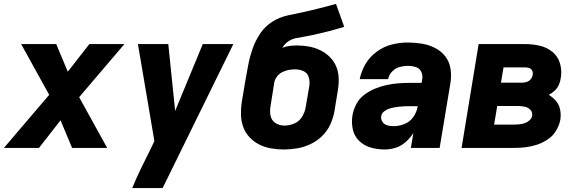

<svg xmlns="http://www.w3.org/2000/svg" viewBox="-52 -755 2952 980"><path d="M-32 0H147L257 -141L316 0H495L352 -259L583 -530H404L294 -389L235 -530H56L199 -271Z M623 205H778L1139 -530H983L842 -189L807 -530H652L736 -35L718 3Q693 53 668.5 103Q644 153 623 205Z M1397 8Q1431 8 1465.5 2Q1500 -4 1533 -19.5Q1566 -35 1592.5 -61Q1619 -87 1634 -120Q1649 -153 1655 -187L1673 -297Q1678 -328 1676.5 -359.5Q1675 -391 1663 -418Q1651 -445 1630 -465.5Q1609 -486 1582 -499Q1555 -512 1524.5 -517.5Q1494 -523 1462 -523Q1444 -523 1425.5 -520.5Q1407 -518 1389 -511Q1400 -530 1418.5 -543Q1437 -556 1457.5 -560Q1478 -564 1499 -567.5Q1520 -571 1540.5 -575.5Q1561 -580 1582 -585Q1603 -590 1623.5 -595Q1644 -600 1664 -606Q1684 -612 1705 -618L1663 -735Q1622 -724 1581.5 -713.5Q1541 -703 1500 -694Q1459 -685 1417.5 -676.5Q1376 -668 1338.5 -644.5Q1301 -621 1276.5 -584.5Q1252 -548 1238 -508.5Q1224 -469 1216 -428.5Q1208 -388 1201 -347L1182 -234Q1177 -200 1178 -167.5Q1179 -135 1190 -105.5Q1201 -76 1222.5 -53.5Q1244 -31 1272 -17Q1300 -3 1332 2.5Q1364 8 1397 8ZM1400 -114Q1374 -114 1354 -127Q1334 -140 1329 -164.5Q1324 -189 1329 -214L1348 -334Q1351 -350 1362 -364.5Q1373 -379 1389 -387Q1405 -395 1421.5 -398Q1438 -401 1455 -401Q1478 -401 1498 -391.5Q1518 -382 1524 -360.5Q1530 -339 1527 -317L1508 -207Q1504 -182 1489.5 -158.5Q1475 -135 1450 -124.5Q1425 -114 1400 -114Z M1912 8Q1940 8 1968 -1Q1996 -10 2019 -30.5Q2042 -51 2058 -76L2045 0H2192L2247 -331Q2253 -368 2247.5 -404Q2242 -440 2221 -467Q2200 -494 2169 -510Q2138 -526 2102 -532Q2066 -538 2030 -538Q1989 -538 1948.5 -528Q1908 -518 1872 -492Q1836 -466 1814 -429Q1792 -392 1784 -351H1929Q1933 -373 1949.5 -390Q1966 -407 1987.5 -413Q2009 -419 2030 -419Q2050 -419 2069.5 -413Q2089 -407 2098 -389Q2107 -371 2103 -351L2100 -332H2038Q2008 -332 1978.5 -329.5Q1949 -327 1919.5 -320.5Q1890 -314 1861 -302Q1832 -290 1806.5 -270.5Q1781 -251 1766.5 -223Q1752 -195 1747 -166Q1741 -129 1749 -94Q1757 -59 1782 -35Q1807 -11 1841.5 -1.5Q1876 8 1912 8ZM1956 -111Q1939 -111 1924 -115.5Q1909 -120 1900 -133Q1891 -146 1894 -163Q1896 -176 1907.5 -185.5Q1919 -195 1932 -199.5Q1945 -204 1958.5 -206.5Q1972 -209 1985 -210.5Q1998 -212 2011.5 -212.5Q2025 -213 2038 -213H2080Q2076 -185 2058.5 -159Q2041 -133 2012.5 -122Q1984 -111 1956 -111Z M2304 0H2573Q2602 0 2631 -3.5Q2660 -7 2689 -16.5Q2718 -26 2744.5 -44Q2771 -62 2787 -89Q2803 -116 2808 -144Q2812 -170 2807 -195.5Q2802 -221 2786 -239.5Q2770 -258 2749 -271Q2765 -279 2779 -292Q2793 -305 2800.5 -322Q2808 -339 2810 -356Q2817 -394 2806.5 -430.5Q2796 -467 2768 -490Q2740 -513 2703.5 -521.5Q2667 -530 2628 -530H2391ZM2505 -333 2518 -411H2628Q2639 -411 2649.5 -407.5Q2660 -404 2664.5 -394Q2669 -384 2667 -373Q2665 -361 2657 -351Q2649 -341 2637 -337Q2625 -333 2613 -333ZM2470 -119 2486 -214H2591Q2608 -214 2625.5 -210.5Q2643 -207 2655 -194.5Q2667 -182 2664 -164Q2662 -151 2651 -141Q2640 -131 2626.5 -126.5Q2613 -122 2599.5 -120.5Q2586 -119 2573 -119Z"/></svg>

Font: Iosevka Sparkle Heavy Oblique
Style: Regular
Weight: 900
Italic angle: -9°
Designer: Belleve Invis
Foundry: Belleve Invis
Version: Version 4.5.0; ttfautohint (v1.8.3)